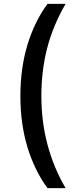

<svg xmlns="http://www.w3.org/2000/svg" viewBox="-20 -810 379 998"><path d="M227 168Q160 77 123 -44Q86 -165 86 -311Q86 -457 123 -578Q160 -699 227 -790H321Q255 -676 225 -559Q195 -442 195 -311Q195 -48 321 168Z"/></svg>

Font: CBA Beacon Sans Bold
Style: Regular
Weight: 700
Designer: Wei Huang
Foundry: Wei Huang
Version: Version 1.002